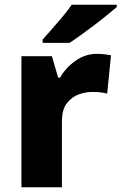

<svg xmlns="http://www.w3.org/2000/svg" viewBox="-20 -786 510 806"><path d="M387 -560Q403 -560 420 -558Q437 -556 446 -554L430 -393Q420 -396 405 -398Q390 -400 367 -400Q339 -400 310 -389.5Q281 -379 260.5 -352.5Q240 -326 240 -275V0H70V-550H198L224 -460H232Q255 -501 296.5 -530.5Q338 -560 387 -560ZM470 -756Q453 -742 428 -721.5Q403 -701 374.5 -679.5Q346 -658 319 -638.5Q292 -619 272 -606H159V-620Q176 -639 198.5 -664.5Q221 -690 243.5 -717Q266 -744 281 -766H470Z"/></svg>

Font: Noto Sans Syriac Eastern ExtraBold
Style: Regular
Weight: 800
Designer: Patrick Giasson and the Monotype Design Team
Foundry: Monotype Imaging Inc.
Version: Version 3.001